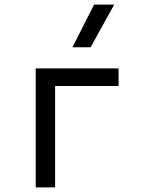

<svg xmlns="http://www.w3.org/2000/svg" viewBox="-20 -815 626 835"><path d="M135.3 0V-517.6H495.6V-440.9H219.7V0ZM294.9 -609.4 389.2 -794.9H476.6L374 -609.4Z"/></svg>

Font: Cascadia Mono NF SemiLight
Style: Regular
Weight: 350
Monospace: yes
Designer: Aaron Bell
Foundry: Saja Typeworks
Version: Version 2404.023; ttfautohint (v1.8.4)